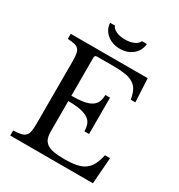

<svg xmlns="http://www.w3.org/2000/svg" viewBox="-219 -1105 1163 1249"><g transform="rotate(30 363.0 -480.0)"><path d="M260 -423Q314 -423 350.5 -429.5Q387 -436 408.5 -450Q430 -464 439.5 -486Q449 -508 449 -538H484V-265H449Q449 -295 440.5 -317Q432 -339 410.5 -353.5Q389 -368 352.5 -375.5Q316 -383 260 -383V-157Q260 -124 268 -102.5Q276 -81 295.5 -67.5Q315 -54 347 -48.5Q379 -43 426 -43Q479 -43 516 -50.5Q553 -58 578 -76Q603 -94 618 -123.5Q633 -153 643 -197H681L666 0H45V-38Q80 -39 101.5 -44Q123 -49 135 -61Q147 -73 151 -95Q155 -117 155 -152V-618Q155 -653 151.5 -674.5Q148 -696 137.5 -708.5Q127 -721 107 -725.5Q87 -730 55 -732V-770H633L642 -594H607Q601 -634 587.5 -659.5Q574 -685 550.5 -700Q527 -715 491 -721Q455 -727 404 -727H277Q260 -727 260 -710ZM517 -960Q513 -909 474.5 -877Q436 -845 379 -845Q350 -845 325.5 -853.5Q301 -862 282.5 -877.5Q264 -893 253 -914Q242 -935 241 -960H277Q285 -939 312.5 -926.5Q340 -914 378 -914Q416 -914 444 -926.5Q472 -939 480 -960Z"/></g></svg>

Font: Libre Baskerville
Style: Regular
Weight: 400
Designer: Pablo Impallari, Rodrigo Fuenzalida
Foundry: Pablo Impallari, Rodrigo Fuenzalida
Version: Version 1.000; ttfautohint (v0.93) -l 8 -r 50 -G 200 -x 14 -